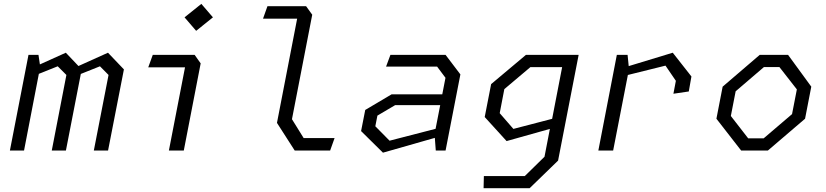

<svg xmlns="http://www.w3.org/2000/svg" viewBox="-20 -798 4380 1018"><path d="M477.5 0H553L637 -430L552.5 -518.5L396 -448L329 -518.5L191.5 -456.5L184 -507H131L32.5 0H107.5L186 -406.5L286 -446.5L332 -400.5L254.5 0H329.5L408.5 -406L510 -446.5L555.5 -400.5Z M875.5 0H954.5L1044 -462L1012 -507H790L766 -441H961ZM958.5 -706 1020 -634.5 1109 -706 1047.5 -777.5Z M1542.5 0H1730.5L1754 -66H1590L1528 -166L1635.5 -720L1603 -765H1398L1374.5 -699H1555.5L1448.5 -146.5Z M2290.5 0H2342.5L2421 -403.5L2342.5 -507H2050L2027 -445H2297.5L2342 -385.5L2325 -298H2056.5L1916.5 -215L1894.5 -103L2010.5 11.5L2285.5 -67ZM1970 -128.5 1981 -185 2075 -240.5H2314L2289.5 -115L2045.5 -52Z M2544 200H2788L2939 53.5L3048 -507H2768.5L2584 -352L2550 -177.5L2666 -50L2895.5 -114.5L2867 33L2762.5 135.5H2545.5ZM2629.5 -198 2654 -325.5 2792 -442H2960.5L2907.5 -168L2702 -114.5Z M3550.5 -301 3632 -313 3646 -392.5 3547 -518.5 3313.5 -447.5 3307.5 -507H3250.5L3152.5 0H3231L3309 -400.5L3508.5 -450L3563.5 -369.5Z M3909.5 0H4051.5L4248.5 -168.5L4281.5 -338.5L4158.5 -507H4008L3811.5 -338.5L3778.5 -168.5ZM3855 -183 3880.5 -314 4030.5 -442.5H4112.5L4205 -324L4179.5 -193L4029 -64.5H3947Z"/></svg>

Font: Monaspace Krypton Light
Style: Italic
Weight: 300
Italic angle: -11°
Designer: Riley Cran & the Lettermatic Team
Foundry: Lettermatic
Version: Version 1.101 (Monaspace Krypton)